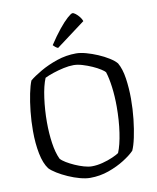

<svg xmlns="http://www.w3.org/2000/svg" viewBox="-101 -1030 906 1107"><g transform="rotate(-10 352.5 -476.5)"><path d="M337 0Q311 0 277.5 -9Q244 -18 210 -33Q176 -48 148.5 -65Q121 -82 107 -97Q82 -130 70 -190Q58 -250 58 -323Q58 -381 64 -437.5Q70 -494 79.5 -540Q89 -586 100 -612Q125 -633 169 -658.5Q213 -684 267.5 -702.5Q322 -721 380 -721Q405 -721 438 -712Q471 -703 505 -688.5Q539 -674 567 -656.5Q595 -639 609 -622Q630 -586 638.5 -528.5Q647 -471 647 -409Q647 -348 640.5 -289.5Q634 -231 624 -184.5Q614 -138 602 -112Q580 -89 539 -63Q498 -37 446 -18.5Q394 0 337 0ZM358 -64Q388 -64 421 -72.5Q454 -81 481 -93Q508 -105 519 -113Q537 -156 547.5 -227Q558 -298 558 -378Q558 -439 551 -493Q544 -547 532 -584Q527 -591 507.5 -603.5Q488 -616 461 -628Q434 -640 405.5 -648.5Q377 -657 354 -657Q327 -657 295 -650Q263 -643 233 -633Q203 -623 183 -613Q165 -570 155.5 -500Q146 -430 146 -359Q146 -294 154.5 -236Q163 -178 181 -140Q191 -128 212.5 -115Q234 -102 260 -90.5Q286 -79 312 -71.5Q338 -64 358 -64ZM284 -770Q276 -773 268 -779.5Q260 -786 256 -791Q288 -840 317.5 -876.5Q347 -913 369.5 -933Q392 -953 400 -953Q407 -953 418 -944.5Q429 -936 439.5 -923Q450 -910 454 -897Z"/></g></svg>

Font: Texturina 72pt
Style: Regular
Weight: 400
Designer: Guillermo Torres Carreño
Foundry: Omnibus-Type
Version: Version 1.002; ttfautohint (v1.8.3)